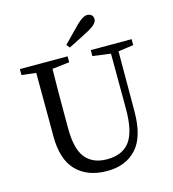

<svg xmlns="http://www.w3.org/2000/svg" viewBox="-136 -1060 1070 1188"><g transform="rotate(-15 399.0 -466.5)"><path d="M377 -782.2 360.4 -803.7Q447.3 -892.6 462.9 -908.2Q504.9 -949.2 531.2 -949.2Q548.8 -949.2 559.6 -939.5Q570.3 -929.7 570.3 -913.1Q570.3 -883.8 515.6 -853.5Q461.9 -824.2 377 -782.2ZM759.8 -733.4V-695.3L662.1 -681.6L661.1 -296.9Q661.1 -135.7 592.8 -60.1Q524.4 15.6 404.3 15.6Q279.3 15.6 208 -56.6Q136.7 -128.9 136.7 -279.3V-393.6Q136.7 -588.9 135.7 -684.6L43.9 -695.3V-733.4H349.6V-695.3L239.3 -682.6Q237.3 -587.9 237.3 -393.6V-303.7Q237.3 -168.9 284.7 -111.8Q332 -54.7 421.9 -54.7Q520.5 -54.7 567.4 -117.2Q614.3 -179.7 614.3 -323.2L613.3 -679.7L498 -695.3V-733.4Z"/></g></svg>

Font: GenYoMin TW TTF Medium
Style: Regular
Weight: 500
Version: Version 1.300